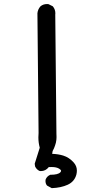

<svg xmlns="http://www.w3.org/2000/svg" viewBox="-20 -827 540 967"><path d="M209 84Q209 78.1 210 76.2Q216.8 60.5 232.4 53.7L233.4 53.2H234.4Q272 53.2 283.7 41Q287.6 36.6 287.6 33.7Q287.6 28.3 277.8 22.5Q264.2 14.2 240.2 14.2Q233.4 14.2 225.6 14.6Q210 34.7 185.5 34.7Q180.7 34.7 179.7 34.2Q164.1 27.3 156.7 11.2L154.8 -2.4L180.2 -83Q173.3 -108.4 173.3 -135.3Q173.3 -146 174.3 -157.2L168.5 -760.3Q170.4 -779.8 183.6 -794.9Q197.3 -806.6 216.8 -806.6Q219.7 -806.6 224.1 -806.2L245.6 -795.4L246.6 -794.4Q258.8 -779.3 258.8 -759.8Q258.8 -756.8 258.3 -753.9L264.2 -151.9Q264.6 -145 264.6 -141.4Q264.6 -137.7 264.6 -133.8Q264.6 -129.9 263.9 -122.6Q263.2 -115.2 261.5 -108.2Q259.8 -101.1 257.3 -94.2Q252.9 -80.1 245.1 -66.4L242.7 -52.2Q272.5 -51.3 298.3 -43.5Q328.1 -34.2 350.6 -9.3Q367.2 8.8 367.2 32.2Q367.2 41.5 364.7 52.2Q355 87.9 320.8 103.5Q287.6 118.7 240.7 120.6L217.3 107.9L216.3 106.9Q209 97.7 209 84Z"/></svg>

Font: Bakudai
Style: Medium
Weight: 500
Version: Version 1.48